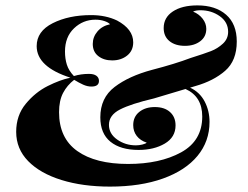

<svg xmlns="http://www.w3.org/2000/svg" viewBox="-20 -678 918 712"><path d="M705 -359 685 -353Q721 -336 739 -301.5Q757 -267 757 -226Q757 -154 712.5 -100Q668 -46 584.5 -16Q501 14 388 14Q287 14 208 -10.5Q129 -35 84.5 -80.5Q40 -126 40 -189Q40 -250 75.5 -293Q111 -336 157 -359Q203 -382 241 -390Q116 -430 116 -507Q116 -562 175.5 -592Q235 -622 318 -622Q372 -622 414 -602Q474 -570 474 -521Q474 -490 451.5 -472Q429 -454 396 -454Q365 -454 344.5 -470Q324 -486 324 -515Q324 -541 341.5 -561.5Q359 -582 388 -588Q382 -595 367 -600Q352 -605 334 -605Q288 -605 254.5 -573Q221 -541 221 -487Q221 -460 228 -438Q235 -416 254 -396Q280 -404 310 -404Q328 -404 337.5 -397Q347 -390 347 -378Q347 -357 319 -357Q304 -357 288.5 -364Q273 -371 255 -382Q229 -362 214 -333.5Q199 -305 199 -262Q199 -166 266.5 -118Q334 -70 455 -70Q573 -70 651.5 -113Q730 -156 730 -246Q730 -320 668 -348L551 -313Q466 -293 425 -272Q384 -251 384 -215Q384 -182 414.5 -160.5Q445 -139 484 -139Q496 -139 508 -142Q520 -145 524 -149Q500 -157 487 -174Q474 -191 474 -214Q474 -245 496.5 -263Q519 -281 554 -281Q590 -281 610.5 -262.5Q631 -244 631 -213Q631 -169 591 -145.5Q551 -122 494 -122Q427 -122 389.5 -152.5Q352 -183 352 -243Q352 -315 405 -355.5Q458 -396 544 -419Q629 -441 687 -463Q738 -479 762.5 -488.5Q787 -498 806.5 -516Q826 -534 826 -560Q826 -596 795 -618Q764 -640 723 -640Q706 -640 696 -635Q718 -626 731.5 -608.5Q745 -591 745 -571Q745 -542 722.5 -525Q700 -508 666 -508Q630 -508 608.5 -525.5Q587 -543 587 -574Q587 -613 621 -635.5Q655 -658 712 -658Q779 -658 818.5 -623.5Q858 -589 858 -524Q858 -453 815 -415.5Q772 -378 705 -359Z"/></svg>

Font: Playfair Display SC
Style: Bold
Weight: 700
Designer: Claus Eggers Sørensen
Foundry: Claus Eggers Sørensen
Version: Version 1.200; ttfautohint (v1.6)